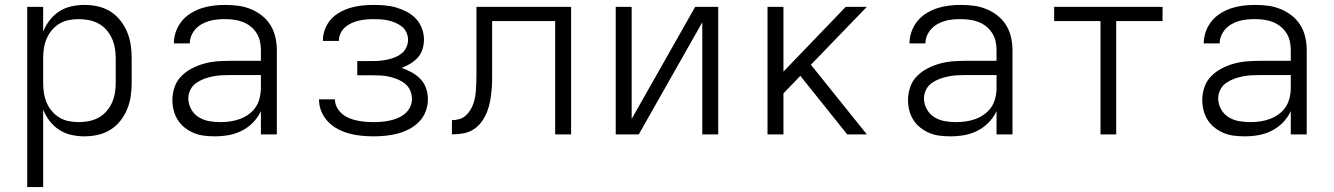

<svg xmlns="http://www.w3.org/2000/svg" viewBox="-20 -548 5440 783"><path d="M91 215V-520H156V-419Q166 -444 182.5 -465.5Q199 -487 221.5 -501.5Q244 -516 270.5 -522Q297 -528 324 -528Q352 -528 379 -522Q406 -516 429.5 -501.5Q453 -487 470.5 -465Q488 -443 498.5 -417.5Q509 -392 513 -365Q517 -338 517 -310V-210Q517 -182 513 -155Q509 -128 498.5 -102.5Q488 -77 470.5 -55Q453 -33 429.5 -18.5Q406 -4 379 2Q352 8 324 8Q297 8 270.5 2Q244 -4 221.5 -18.5Q199 -33 182.5 -54.5Q166 -76 156 -101V215ZM301 -50Q322 -50 342.5 -54Q363 -58 381.5 -68Q400 -78 414 -94Q428 -110 436.5 -129Q445 -148 448.5 -168.5Q452 -189 452 -210V-310Q452 -331 448.5 -351.5Q445 -372 436.5 -391Q428 -410 414 -426Q400 -442 381.5 -452Q363 -462 342.5 -466Q322 -470 301 -470Q280 -470 260 -466Q240 -462 222.5 -451.5Q205 -441 191.5 -425Q178 -409 170 -390Q162 -371 159 -350.5Q156 -330 156 -310V-210Q156 -190 159 -169.5Q162 -149 170 -130Q178 -111 191.5 -95Q205 -79 222.5 -68.5Q240 -58 260 -54Q280 -50 301 -50Z M856 8Q835 8 813.5 5.5Q792 3 772 -5Q752 -13 734.5 -26.5Q717 -40 705.5 -58Q694 -76 688.5 -97Q683 -118 683 -140Q683 -167 692 -193Q701 -219 720 -238Q739 -257 763.5 -269.5Q788 -282 814 -289Q840 -296 867 -298Q894 -300 921 -300H1044V-344Q1044 -362 1040 -380Q1036 -398 1026 -413.5Q1016 -429 1001.5 -440.5Q987 -452 970 -458.5Q953 -465 934.5 -467.5Q916 -470 898 -470Q882 -470 865.5 -468.5Q849 -467 833.5 -462.5Q818 -458 803.5 -450Q789 -442 778 -430Q767 -418 760.5 -403Q754 -388 754 -371H689Q689 -396 697.5 -419.5Q706 -443 721.5 -462Q737 -481 758 -494Q779 -507 802 -514.5Q825 -522 849.5 -525Q874 -528 898 -528Q925 -528 951.5 -524.5Q978 -521 1002.5 -511Q1027 -501 1048 -484.5Q1069 -468 1083 -445.5Q1097 -423 1103 -396.5Q1109 -370 1109 -344V0H1044V-95Q1032 -69 1012 -48.5Q992 -28 966.5 -15Q941 -2 913 3Q885 8 856 8ZM879 -50Q900 -50 920 -53Q940 -56 959 -63Q978 -70 995 -82.5Q1012 -95 1023 -111.5Q1034 -128 1039 -148.5Q1044 -169 1044 -189V-242H921Q902 -242 884 -241Q866 -240 848 -236.5Q830 -233 812.5 -226.5Q795 -220 780 -209.5Q765 -199 756.5 -182Q748 -165 748 -147Q748 -124 759.5 -103Q771 -82 790.5 -70Q810 -58 833 -54Q856 -50 879 -50Z M1503 8Q1478 8 1453 5.5Q1428 3 1404 -3.5Q1380 -10 1358 -21.5Q1336 -33 1318.5 -51Q1301 -69 1291 -92.5Q1281 -116 1281 -141Q1281 -141 1281 -141.5Q1281 -142 1281 -143H1346Q1346 -142 1346 -142Q1346 -142 1346 -142Q1346 -125 1354 -110Q1362 -95 1375 -84Q1388 -73 1403.5 -66.5Q1419 -60 1435.5 -56.5Q1452 -53 1469 -51.5Q1486 -50 1503 -50Q1520 -50 1537 -51.5Q1554 -53 1570.5 -56.5Q1587 -60 1603 -67Q1619 -74 1632 -85Q1645 -96 1652.5 -111.5Q1660 -127 1660 -145Q1660 -162 1653 -178.5Q1646 -195 1632.5 -206Q1619 -217 1602.5 -224Q1586 -231 1569 -235Q1552 -239 1534.5 -240Q1517 -241 1500 -241H1437V-299H1500Q1516 -299 1531.5 -300.5Q1547 -302 1562.5 -305.5Q1578 -309 1592.5 -315Q1607 -321 1619 -331Q1631 -341 1637.5 -355.5Q1644 -370 1644 -386Q1644 -401 1637.5 -415.5Q1631 -430 1619 -439.5Q1607 -449 1593 -455Q1579 -461 1564 -464.5Q1549 -468 1533.5 -469Q1518 -470 1503 -470Q1488 -470 1472.5 -468.5Q1457 -467 1442 -463.5Q1427 -460 1413 -453.5Q1399 -447 1387.5 -437Q1376 -427 1369 -412.5Q1362 -398 1362 -383Q1362 -383 1362 -382.5Q1362 -382 1362 -381H1297Q1297 -382 1297 -383Q1297 -384 1297 -385Q1297 -408 1306 -430.5Q1315 -453 1330.5 -470Q1346 -487 1367 -498.5Q1388 -510 1410.5 -516.5Q1433 -523 1456.5 -525.5Q1480 -528 1503 -528Q1526 -528 1549.5 -526Q1573 -524 1595.5 -517.5Q1618 -511 1639 -500Q1660 -489 1676 -472Q1692 -455 1700.5 -432.5Q1709 -410 1709 -387Q1709 -367 1703 -347.5Q1697 -328 1684 -313.5Q1671 -299 1653.5 -288.5Q1636 -278 1618 -271Q1639 -264 1659 -253Q1679 -242 1694.5 -226Q1710 -210 1717.5 -188Q1725 -166 1725 -143Q1725 -118 1716 -94Q1707 -70 1689.5 -52Q1672 -34 1649.5 -22Q1627 -10 1602.5 -3.5Q1578 3 1553 5.5Q1528 8 1503 8Z M1823 0V-58Q1838 -58 1852.5 -62Q1867 -66 1878 -75.5Q1889 -85 1897 -97.5Q1905 -110 1910 -124Q1915 -138 1917.5 -152.5Q1920 -167 1921 -182Q1922 -197 1922.5 -212Q1923 -227 1923 -241Q1923 -251 1923 -261Q1923 -271 1923 -281V-520H2309V0H2244V-462H1987V-280Q1987 -279 1987 -278Q1987 -277 1987 -275Q1987 -252 1987 -229Q1987 -206 1985 -183Q1983 -160 1979 -137Q1975 -114 1966.5 -92.5Q1958 -71 1944.5 -52Q1931 -33 1911.5 -20.5Q1892 -8 1869 -4Q1846 0 1823 0Z M2491 0V-520H2556V-63L2815 -520H2909V0H2844V-457L2585 0Z M3110 0V-520H3175V-256L3429 -520H3515L3287 -284L3515 0H3435L3250 -231L3244 -239L3175 -167V0Z M3856 8Q3835 8 3813.5 5.5Q3792 3 3772 -5Q3752 -13 3734.5 -26.5Q3717 -40 3705.5 -58Q3694 -76 3688.5 -97Q3683 -118 3683 -140Q3683 -167 3692 -193Q3701 -219 3720 -238Q3739 -257 3763.5 -269.5Q3788 -282 3814 -289Q3840 -296 3867 -298Q3894 -300 3921 -300H4044V-344Q4044 -362 4040 -380Q4036 -398 4026 -413.5Q4016 -429 4001.5 -440.5Q3987 -452 3970 -458.5Q3953 -465 3934.5 -467.5Q3916 -470 3898 -470Q3882 -470 3865.5 -468.5Q3849 -467 3833.5 -462.5Q3818 -458 3803.5 -450Q3789 -442 3778 -430Q3767 -418 3760.5 -403Q3754 -388 3754 -371H3689Q3689 -396 3697.5 -419.5Q3706 -443 3721.5 -462Q3737 -481 3758 -494Q3779 -507 3802 -514.5Q3825 -522 3849.5 -525Q3874 -528 3898 -528Q3925 -528 3951.5 -524.5Q3978 -521 4002.5 -511Q4027 -501 4048 -484.5Q4069 -468 4083 -445.5Q4097 -423 4103 -396.5Q4109 -370 4109 -344V0H4044V-95Q4032 -69 4012 -48.5Q3992 -28 3966.5 -15Q3941 -2 3913 3Q3885 8 3856 8ZM3879 -50Q3900 -50 3920 -53Q3940 -56 3959 -63Q3978 -70 3995 -82.5Q4012 -95 4023 -111.5Q4034 -128 4039 -148.5Q4044 -169 4044 -189V-242H3921Q3902 -242 3884 -241Q3866 -240 3848 -236.5Q3830 -233 3812.5 -226.5Q3795 -220 3780 -209.5Q3765 -199 3756.5 -182Q3748 -165 3748 -147Q3748 -124 3759.5 -103Q3771 -82 3790.5 -70Q3810 -58 3833 -54Q3856 -50 3879 -50Z M4468 0V-462H4279V-520H4721V-462H4532V0Z M5056 8Q5035 8 5013.5 5.5Q4992 3 4972 -5Q4952 -13 4934.5 -26.5Q4917 -40 4905.5 -58Q4894 -76 4888.5 -97Q4883 -118 4883 -140Q4883 -167 4892 -193Q4901 -219 4920 -238Q4939 -257 4963.5 -269.5Q4988 -282 5014 -289Q5040 -296 5067 -298Q5094 -300 5121 -300H5244V-344Q5244 -362 5240 -380Q5236 -398 5226 -413.5Q5216 -429 5201.5 -440.5Q5187 -452 5170 -458.5Q5153 -465 5134.5 -467.5Q5116 -470 5098 -470Q5082 -470 5065.5 -468.5Q5049 -467 5033.5 -462.5Q5018 -458 5003.5 -450Q4989 -442 4978 -430Q4967 -418 4960.5 -403Q4954 -388 4954 -371H4889Q4889 -396 4897.5 -419.5Q4906 -443 4921.5 -462Q4937 -481 4958 -494Q4979 -507 5002 -514.5Q5025 -522 5049.5 -525Q5074 -528 5098 -528Q5125 -528 5151.5 -524.5Q5178 -521 5202.5 -511Q5227 -501 5248 -484.5Q5269 -468 5283 -445.5Q5297 -423 5303 -396.5Q5309 -370 5309 -344V0H5244V-95Q5232 -69 5212 -48.5Q5192 -28 5166.5 -15Q5141 -2 5113 3Q5085 8 5056 8ZM5079 -50Q5100 -50 5120 -53Q5140 -56 5159 -63Q5178 -70 5195 -82.5Q5212 -95 5223 -111.5Q5234 -128 5239 -148.5Q5244 -169 5244 -189V-242H5121Q5102 -242 5084 -241Q5066 -240 5048 -236.5Q5030 -233 5012.5 -226.5Q4995 -220 4980 -209.5Q4965 -199 4956.5 -182Q4948 -165 4948 -147Q4948 -124 4959.5 -103Q4971 -82 4990.5 -70Q5010 -58 5033 -54Q5056 -50 5079 -50Z"/></svg>

Font: Iosevka SS04 Light Extended
Style: Regular
Weight: 300
Width: 7
Monospace: yes
Designer: Belleve Invis
Foundry: Belleve Invis
Version: Version 19.0.0; ttfautohint (v1.8.4)